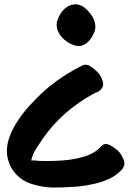

<svg xmlns="http://www.w3.org/2000/svg" viewBox="-20 -676 643 880"><path d="M249 -526.4Q268.6 -490.2 311.5 -471.7Q353.5 -453.1 385.7 -486.3Q400.4 -502 410.2 -523.4Q419.9 -543.9 416 -566.4Q410.2 -599.6 378.9 -630.9Q353.5 -656.2 325.2 -656.2Q318.4 -656.2 311.5 -654.3Q302.7 -653.3 293.9 -648.4Q286.1 -643.6 278.3 -637.7Q254.9 -616.2 244.1 -585.9Q233.4 -556.6 249 -526.4ZM12.7 36.1Q15.6 55.7 23.4 75.2Q31.2 94.7 44.9 112.3Q77.1 152.3 125 167Q172.9 182.6 221.7 183.6Q265.6 183.6 311.5 180.7Q356.4 178.7 400.4 168.9Q438.5 162.1 475.6 145.5Q512.7 129.9 539.1 100.6Q549.8 87.9 549.8 73.2Q549.8 66.4 546.9 57.6Q538.1 33.2 524.4 18.6Q512.7 5.9 487.3 -8.8Q461.9 -24.4 445.3 -6.8Q417 24.4 377 38.1Q337.9 50.8 295.9 56.6Q262.7 60.5 227.5 61.5Q193.4 62.5 159.2 61.5Q157.2 60.5 140.6 59.6Q123 59.6 123 59.6Q128.9 32.2 145.5 5.9Q162.1 -20.5 177.7 -43Q221.7 -105.5 280.3 -157.2Q338.9 -208 406.2 -245.1Q415 -250 425.8 -253.9Q436.5 -258.8 443.4 -266.6Q458 -284.2 450.2 -306.6Q442.4 -328.1 429.7 -342.8Q417 -356.4 397.5 -370.1Q377 -384.8 357.4 -376Q310.5 -352.5 267.6 -324.2Q224.6 -295.9 185.5 -261.7Q147.5 -227.5 110.4 -186.5Q74.2 -145.5 47.9 -100.6Q29.3 -68.4 18.6 -33.2Q11.7 -7.8 11.7 17.6Q11.7 27.3 12.7 36.1Z"/></svg>

Font: TroubleSide
Style: Comic
Weight: 400
Designer: Koroletov
Version: 1_5